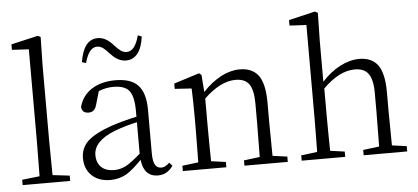

<svg xmlns="http://www.w3.org/2000/svg" viewBox="-53 -918 2277 1046"><g transform="rotate(-5 1085.5 -394.5)"><path d="M292 0V-29L199 -40C198 -119 197 -181 197 -227V-641L200 -795L185 -803L38 -769V-739L130 -734V-227C130 -181 129 -119 128 -40L32 -29V0Z M511 14C544 14 573 6 600 -9C622 -22 650 -46 684 -81C691 -19 721 12 772 12C805 12 833 -3 854 -34L838 -52C823 -37 808 -29 794 -29C779 -29 767 -35 760 -47C752 -60 748 -81 748 -112V-350C748 -412 734 -457 707 -485C681 -512 640 -525 584 -525C480 -525 407 -477 386 -396C388 -373 401 -362 425 -362C448 -362 462 -375 469 -402L490 -474C517 -485 544 -490 569 -490C610 -490 638 -481 655 -462C673 -441 682 -404 682 -350V-317C630 -306 584 -293 544 -280C481 -258 436 -234 409 -208C384 -183 372 -153 372 -117C372 -76 386 -43 413 -19C438 3 471 14 511 14ZM537 -38C508 -38 485 -45 468 -60C450 -76 441 -99 441 -128C441 -179 480 -220 559 -251C596 -265 637 -277 682 -287V-115C649 -86 623 -66 603 -55C582 -44 560 -38 537 -38ZM652 -627C705 -627 738 -668 749 -750L728 -758C713 -701 691 -673 660 -673C648 -673 637 -677 626 -685C619 -690 610 -699 597 -712C593 -717 590 -720 588 -722C563 -749 536 -762 509 -762C457 -762 425 -721 412 -639L434 -632C449 -688 471 -716 502 -716C513 -716 524 -712 535 -704C542 -699 551 -690 563 -677C568 -672 571 -669 573 -667C598 -640 625 -627 652 -627Z M1146 0V-29L1066 -40C1065 -113 1064 -176 1064 -227V-383C1124 -441 1182 -470 1237 -470C1270 -470 1295 -460 1310 -440C1326 -418 1334 -382 1334 -331V-227C1334 -176 1333 -113 1332 -40L1245 -29V0H1482V-29L1402 -40C1401 -113 1400 -176 1400 -227V-333C1400 -400 1389 -450 1366 -481C1344 -510 1310 -525 1265 -525C1232 -525 1197 -516 1162 -498C1127 -479 1093 -453 1062 -419L1055 -513L1042 -523L903 -479V-450L995 -444C997 -396 998 -342 998 -281V-227C998 -176 997 -113 996 -40L908 -29V0Z M1796 0V-29L1717 -40C1716 -113 1715 -176 1715 -227V-381C1774 -440 1832 -470 1889 -470C1922 -470 1947 -460 1962 -440C1979 -418 1987 -382 1987 -331V-227C1987 -176 1986 -113 1985 -40L1897 -29V0H2135V-29L2055 -40C2054 -113 2053 -176 2053 -227V-332C2053 -400 2042 -450 2019 -481C1997 -510 1963 -525 1918 -525C1850 -525 1774 -486 1713 -418V-641L1716 -795L1700 -803L1556 -769V-739L1648 -734V-227C1648 -176 1647 -113 1646 -40L1558 -29V0Z"/></g></svg>

Font: AllPunType Light
Style: Regular
Weight: 300
Version: 1.0